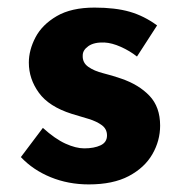

<svg xmlns="http://www.w3.org/2000/svg" viewBox="-20 -477 487 506"><path d="M214 9Q160 9 113.5 -10Q67 -29 35 -63L93 -140Q125 -111 152.5 -98.5Q180 -86 202 -86Q228 -86 245 -94Q262 -102 262 -120Q262 -137 248.5 -147Q235 -157 214 -163.5Q193 -170 169 -177Q109 -196 82.5 -232.5Q56 -269 56 -312Q56 -345 73.5 -378.5Q91 -412 129.5 -434.5Q168 -457 229 -457Q284 -457 322 -446Q360 -435 394 -410L341 -328Q322 -343 298.5 -353.5Q275 -364 255 -365Q228 -366 213 -355.5Q198 -345 198 -331Q197 -312 212.5 -301Q228 -290 252 -284Q276 -278 299 -270Q346 -254 374 -224.5Q402 -195 402 -146Q402 -106 381.5 -70.5Q361 -35 319.5 -13Q278 9 214 9Z"/></svg>

Font: Reem Kufi Fun
Style: Regular
Weight: 400
Designer: Khaled Hosny
Version: Version 1.005